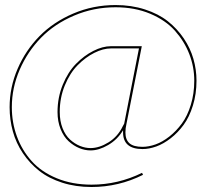

<svg xmlns="http://www.w3.org/2000/svg" viewBox="-20 -625 816 761"><path d="M342.8 116.2Q279.8 116.2 226.6 99.1Q173.3 82 135.5 52.2Q97.7 22.5 70.8 -17.6Q43.9 -57.6 31 -104Q18.1 -150.4 18.1 -200.2Q18.1 -278.8 49.8 -352.3Q81.5 -425.8 136.5 -481.7Q191.4 -537.6 270.3 -571.3Q349.1 -605 438 -605Q501 -605 554.4 -587.6Q607.9 -570.3 645 -541Q682.1 -511.7 708.3 -472.9Q734.4 -434.1 746.6 -391.6Q758.8 -349.1 758.8 -305.2Q758.8 -252.4 744.6 -206.8Q730.5 -161.1 707.8 -130.1Q685.1 -99.1 656.5 -76.9Q627.9 -54.7 599.4 -44.4Q570.8 -34.2 544.9 -34.2Q467.8 -34.2 467.8 -100.1V-108.9Q445.8 -71.8 408.9 -50.3Q372.1 -28.8 338.9 -28.8Q316.4 -28.8 293.9 -38.1Q271.5 -47.4 252 -65.2Q232.4 -83 220.2 -113.3Q208 -143.6 208 -181.2Q208 -238.8 228.8 -289.3Q249.5 -339.8 281.5 -372.3Q313.5 -404.8 350.1 -423.3Q386.7 -441.9 419.9 -441.9H542L481 -132.8Q477.1 -116.7 477.1 -100.1Q477.1 -71.3 493.2 -57.1Q509.3 -43 544.9 -43Q569.3 -43 596.7 -52.7Q624 -62.5 651.4 -84Q678.7 -105.5 700.7 -135.3Q722.7 -165 736.3 -209.5Q750 -253.9 750 -305.2Q750 -359.4 730.5 -410.2Q710.9 -460.9 673.6 -502.9Q636.2 -544.9 575.2 -570.6Q514.2 -596.2 438 -596.2Q351.1 -596.2 273.7 -563.2Q196.3 -530.3 142.8 -475.6Q89.4 -420.9 58.1 -348.9Q26.9 -276.9 26.9 -200.2Q26.9 -139.2 46.9 -84.5Q66.9 -29.8 105.2 13.2Q143.6 56.2 204.8 81.5Q266.1 106.9 342.8 106.9Q447.8 106.9 543 60.1L546.9 67.9Q450.2 116.2 342.8 116.2ZM472.2 -134.8 530.8 -433.1H419.9Q388.7 -433.1 353.8 -415.5Q318.8 -397.9 288.1 -366.9Q257.3 -335.9 237.1 -286.9Q216.8 -237.8 216.8 -181.2Q216.8 -145.5 228 -116.9Q239.3 -88.4 257.6 -71.8Q275.9 -55.2 296.9 -46.6Q317.9 -38.1 338.9 -38.1Q373.5 -38.1 410.4 -61Q447.3 -84 466.8 -125Z"/></svg>

Font: Rawengulk
Style: Ultralight
Weight: 200
Version: Version 0.92